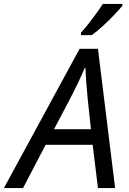

<svg xmlns="http://www.w3.org/2000/svg" viewBox="-77 -964 659 984"><path d="M-57 0 331 -714H425L513 0H425L398 -222H157L41 0ZM200 -302H389L373 -452Q369 -490 365.5 -536Q362 -582 361 -617H358Q342 -579 321 -535.5Q300 -492 277 -448ZM338 -784V-797Q356 -816 376.5 -842Q397 -868 416.5 -895Q436 -922 450 -944H550V-934Q536 -917 508.5 -888Q481 -859 450 -830.5Q419 -802 393 -784Z"/></svg>

Font: Manna Sans
Style: Italic
Weight: 400
Italic angle: -12°
Designer: Monotype Design Team
Foundry: Monotype Imaging Inc.
Version: Version 2.001.1; ttfautohint (v1.8.2)